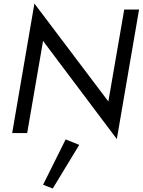

<svg xmlns="http://www.w3.org/2000/svg" viewBox="-20 -754 808 1088"><path d="M684 -700H768L642 34L224 -522L134 0H49L175 -734L594 -179ZM352 36 429 67 279 314 224 293Z"/></svg>

Font: Von Book
Style: Italic
Weight: 400
Version: Version 4.000; ttfautohint (v1.8.4.7-5d5b)